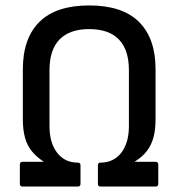

<svg xmlns="http://www.w3.org/2000/svg" viewBox="-20 -686 656 706"><path d="M63 0Q53 0 53 -10V-80Q53 -91 63 -91H140V-92Q114 -109 97 -130Q80 -151 72 -179.5Q64 -208 64 -248V-431Q64 -545 125 -605.5Q186 -666 308 -666Q430 -666 491 -605.5Q552 -545 552 -431V-248Q552 -208 544 -179.5Q536 -151 519.5 -130Q503 -109 476 -92V-91H552Q562 -91 562 -80V-10Q562 0 552 0H350Q340 0 340 -10V-78Q340 -88 349 -88Q398 -88 426 -124.5Q454 -161 454 -222V-428Q454 -503 417 -541Q380 -579 308 -579Q236 -579 199 -541Q162 -503 162 -428V-222Q162 -161 190 -124.5Q218 -88 266 -88Q276 -88 276 -78V-10Q276 0 266 0Z"/></svg>

Font: Sofia Sans Semi Condensed SemiBold
Style: Regular
Weight: 600
Designer: Botio Nikoltchev, Ani Petrova
Foundry: lettersoup
Version: Version 4.100